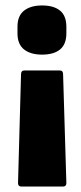

<svg xmlns="http://www.w3.org/2000/svg" viewBox="-20 -526 297 703"><path d="M69 -268H199Q211 -268 211 -254L223 144Q223 157 211 157H58Q46 157 46 144L57 -254Q57 -268 69 -268ZM134 -506Q177 -506 200 -487Q223 -468 223 -428V-404Q223 -364 200 -345Q177 -326 134 -326Q92 -326 68 -345Q44 -364 44 -404V-428Q44 -468 68 -487Q92 -506 134 -506Z"/></svg>

Font: Sofia Sans Condensed Black
Style: Regular
Weight: 900
Designer: Botio Nikoltchev, Ani Petrova
Foundry: lettersoup
Version: Version 4.101